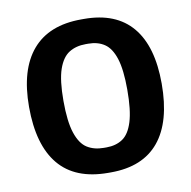

<svg xmlns="http://www.w3.org/2000/svg" viewBox="-72 -682 761 764"><g transform="rotate(-10 308.0 -300.0)"><path d="M305 10Q172 10 106 -69.5Q40 -149 40 -303Q40 -453 107 -531.5Q174 -610 305 -610H316Q445 -610 510.5 -532Q576 -454 576 -303Q576 -149 510.5 -69.5Q445 10 316 10ZM305 -91H316Q354 -91 381 -109Q408 -127 422.5 -173.5Q437 -220 437 -303Q437 -384 422.5 -429Q408 -474 381 -492Q354 -510 316 -510H305Q266 -510 238 -492.5Q210 -475 194.5 -430.5Q179 -386 179 -303Q179 -219 194.5 -172.5Q210 -126 238 -108.5Q266 -91 305 -91Z"/></g></svg>

Font: Red Rose SemiBold
Style: Regular
Weight: 600
Designer: Jaikishan Patel
Version: Version 2.000